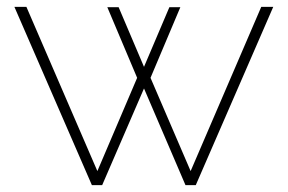

<svg xmlns="http://www.w3.org/2000/svg" viewBox="-20 -540 840 560"><path d="M742 -520H777L551 0H521L400 -282L278 0H248L22 -520H57L264 -41L380 -313L293 -519H326L400 -345L474 -519H506L419 -313L536 -41Z"/></svg>

Font: Raleway-v4020 ExtraLight
Style: Regular
Weight: 275
Designer: Matt McInerney, Pablo Impallari, Rodrigo Fuenzalida
Foundry: Matt McInerney, Pablo Impallari, Rodrigo Fuenzalida
Version: Version 4.020;PS 004.020;hotconv 1.0.88;makeotf.lib2.5.64775